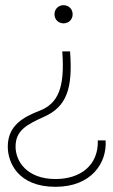

<svg xmlns="http://www.w3.org/2000/svg" viewBox="-20 -520 437 740"><path d="M225 -500C205 -500 190 -485 190 -465C190 -445 205 -430 225 -430C245 -430 260 -445 260 -465C260 -485 245 -500 225 -500ZM387 21H357C360 118 289 170 194 170C84 170 40 102 40 45C40 -17 83 -40 150 -70C237 -109 261 -179 250 -322H220C231 -179 202 -120 132 -93C73 -70 10 -38 10 45C10 106 49 200 194 200C333 200 393 107 387 21Z"/></svg>

Font: Space Cowgirl Thin
Style: Regular
Weight: 100
Designer: Valery Marier
Foundry: Valery Marier
Version: Version 1.000;hotconv 1.0.109;makeotfexe 2.5.65596